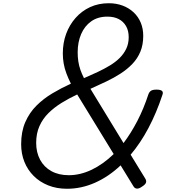

<svg xmlns="http://www.w3.org/2000/svg" viewBox="-20 -1150 1073 1189"><path d="M395 19Q331 19 278.5 -2Q226 -23 188.5 -60.5Q151 -98 131 -148Q111 -198 111 -257Q111 -335 136.5 -393.5Q162 -452 205.5 -495.5Q249 -539 304.5 -572Q360 -605 419 -632Q403 -664 391.5 -694.5Q380 -725 374.5 -756Q369 -787 369 -819Q369 -884 389.5 -940Q410 -996 448 -1039Q486 -1082 538 -1106Q590 -1130 654 -1130Q700 -1130 739 -1115.5Q778 -1101 807 -1074Q836 -1047 851.5 -1010Q867 -973 867 -928Q867 -873 849.5 -830.5Q832 -788 800 -754.5Q768 -721 726 -694Q684 -667 636.5 -644.5Q589 -622 540 -600L745 -264Q791 -325 830.5 -401Q870 -477 899 -566Q905 -582 916 -588.5Q927 -595 949 -595Q974 -595 983 -587Q992 -579 986 -563Q949 -451 899.5 -357.5Q850 -264 789 -192L879 -45Q888 -31 884 -19Q880 -7 859 6Q841 19 827.5 18Q814 17 806 3L727 -126Q653 -56 568.5 -18.5Q484 19 395 19ZM406 -65Q477 -65 548 -99Q619 -133 684 -196L458 -565Q407 -541 361.5 -513Q316 -485 280.5 -450Q245 -415 224.5 -369.5Q204 -324 204 -265Q204 -206 228.5 -160.5Q253 -115 298.5 -90Q344 -65 406 -65ZM500 -666Q544 -685 584.5 -704Q625 -723 660.5 -744.5Q696 -766 721.5 -791.5Q747 -817 762 -848.5Q777 -880 777 -920Q777 -960 760.5 -988.5Q744 -1017 715 -1032Q686 -1047 645 -1047Q586 -1047 545 -1018Q504 -989 482.5 -939Q461 -889 461 -826Q461 -797 465 -770Q469 -743 478 -717.5Q487 -692 500 -666Z"/></svg>

Font: Playwrite CU
Style: Regular
Weight: 400
Designer: Veronika Burian, José Scaglione
Foundry: TypeTogether
Version: Version 1.002